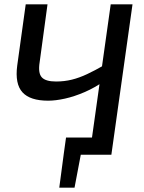

<svg xmlns="http://www.w3.org/2000/svg" viewBox="-20 -710 660 881"><path d="M283 -79H502L490 0H272ZM273 -7H352L322 151H252ZM198 -690 162 -425Q154 -375 171.5 -355.5Q189 -336 237 -336Q275 -336 309.5 -344.5Q344 -353 380 -370Q416 -387 456 -410L461 -340Q416 -308 368.5 -287.5Q321 -267 278 -257.5Q235 -248 201 -248Q118 -248 83 -286.5Q48 -325 59 -409L98 -690ZM588 -690 491 0H391L488 -690Z"/></svg>

Font: Exo 2 Medium
Style: Italic
Weight: 500
Italic angle: -8°
Designer: Natanael Gama
Foundry: Natanael Gama
Version: Version 2.010